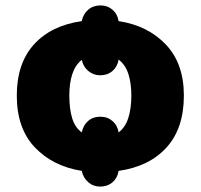

<svg xmlns="http://www.w3.org/2000/svg" viewBox="-20 -631 742 709"><path d="M659 -278Q659 -157 595 -86.5Q531 -16 418 0Q414 26 395.5 42Q377 58 350 58Q324 58 305.5 41.5Q287 25 282 0Q175 -17 108.5 -87Q42 -157 42 -278Q42 -397 105.5 -467Q169 -537 282 -553Q287 -579 305.5 -595Q324 -611 351 -611Q377 -611 395.5 -595Q414 -579 418 -553Q525 -537 592 -467Q659 -397 659 -278ZM465 -278Q465 -324 454 -358Q443 -392 418 -411Q414 -385 395.5 -369Q377 -353 350 -353Q325 -353 306 -369Q287 -385 282 -410Q258 -391 247 -357.5Q236 -324 236 -278Q236 -229 246.5 -194.5Q257 -160 282 -142Q287 -168 305 -184Q323 -200 351 -200Q377 -200 395.5 -184Q414 -168 418 -142Q443 -161 454 -196Q465 -231 465 -278Z"/></svg>

Font: Noto Sans Black
Style: Regular
Weight: 900
Designer: Monotype Design Team
Foundry: Monotype Imaging Inc.
Version: Version 2.007